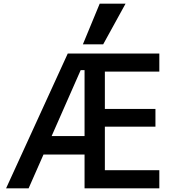

<svg xmlns="http://www.w3.org/2000/svg" viewBox="-20 -1020 951 1040"><path d="M13 0 347 -730H843V-632H548V-430H822V-334H548V-98H843V0H438V-640H417L135 0ZM169 -183V-283H498V-183ZM539 -780H429L520 -1000H660Z"/></svg>

Font: M PLUS 1 Medium
Style: Regular
Weight: 500
Designer: Coji Morishita
Foundry: UNDERFOREST DESIGN
Version: Version 1.001